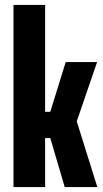

<svg xmlns="http://www.w3.org/2000/svg" viewBox="-20 -763 422 783"><path d="M35 0V-743H164V-307H185L248 -510H376L293 -268L377 0H244L185 -200H164V0Z"/></svg>

Font: Saira ExtraCondensed ExtraBold
Style: Regular
Weight: 800
Width: 2
Designer: Hector Gatti with collaboration of the Omnibus-Type team
Foundry: Omnibus-Type
Version: Version 1.101